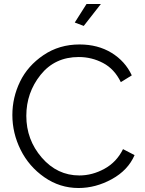

<svg xmlns="http://www.w3.org/2000/svg" viewBox="-20 -937 726 963"><path d="M400 -807 355 -824 414 -917H486ZM379 -714Q471 -714 539.5 -672Q608 -630 641 -559L586 -525Q554 -591 497 -621Q440 -651 375 -651Q255 -651 183.5 -561.5Q112 -472 112 -356Q112 -236 189.5 -146.5Q267 -57 378 -57Q443 -57 504 -90.5Q565 -124 597 -189L655 -159Q622 -83 541 -38.5Q460 6 374 6Q280 6 202.5 -48Q125 -102 83.5 -185.5Q42 -269 42 -360Q42 -448 80.5 -527.5Q119 -607 198 -660.5Q277 -714 379 -714Z"/></svg>

Font: Raleway-v4020
Style: Regular
Weight: 400
Designer: Matt McInerney, Pablo Impallari, Rodrigo Fuenzalida
Foundry: Matt McInerney, Pablo Impallari, Rodrigo Fuenzalida
Version: Version 4.020;PS 004.020;hotconv 1.0.88;makeotf.lib2.5.64775